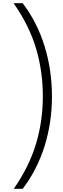

<svg xmlns="http://www.w3.org/2000/svg" viewBox="-20 -813 395 1201"><path d="M305 -210Q305 -47 259 100.5Q213 248 122 368H66Q161 232 204.5 89Q248 -54 248 -210Q248 -368 205 -511.5Q162 -655 65 -793H122Q213 -673 259 -523.5Q305 -374 305 -210Z"/></svg>

Font: Noto Sans Kannada SemiCondensed Light
Style: Regular
Weight: 300
Width: 4
Designer: Jelle Bosma - Monotype Design Team
Foundry: Monotype Imaging Inc.
Version: Version 2.005; ttfautohint (v1.8.4.7-5d5b)